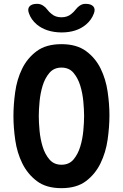

<svg xmlns="http://www.w3.org/2000/svg" viewBox="-20 -970 640 1000"><path d="M300 -112Q340 -112 363 -139.5Q386 -167 398 -206.5Q410 -246 414 -289.5Q418 -333 418 -366Q418 -398 414 -441.5Q410 -485 398 -524Q386 -563 363 -590.5Q340 -618 300 -618Q261 -618 237.5 -590.5Q214 -563 202 -523.5Q190 -484 186 -440.5Q182 -397 182 -365Q182 -333 186 -289.5Q190 -246 202 -206.5Q214 -167 237.5 -139.5Q261 -112 300 -112ZM300 10Q221 10 172.5 -26.5Q124 -63 96.5 -118.5Q69 -174 59.5 -240Q50 -306 50 -366Q50 -424 59 -490Q68 -556 95 -611.5Q122 -667 171 -703.5Q220 -740 300 -740Q379 -740 428 -704Q477 -668 504 -613Q531 -558 540.5 -493Q550 -428 550 -370Q550 -309 540.5 -242.5Q531 -176 503.5 -119.5Q476 -63 427.5 -26.5Q379 10 300 10ZM131 -900Q122 -923 133.5 -936.5Q145 -950 173 -950Q183 -950 190.5 -947.5Q198 -945 204 -941Q217 -933 226 -920.5Q235 -908 249 -897Q269 -880 300 -880Q331 -880 351 -897Q364 -907 373 -919Q382 -931 393 -939Q400 -944 407.5 -947Q415 -950 426 -950Q454 -950 466 -936.5Q478 -923 469 -900Q457 -867 429 -843Q380 -801 300 -801Q220 -802 171 -843Q142 -868 131 -900Z"/></svg>

Font: Maple Mono Normal NL
Style: Bold
Weight: 700
Monospace: yes
Designer: subframe7536
Version: Version 7.000